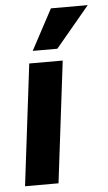

<svg xmlns="http://www.w3.org/2000/svg" viewBox="-53 -764 451 800"><g transform="rotate(-5 172.5 -364.5)"><path d="M19 0 81 -508H221L159 0ZM203 -559H100L191 -729H345Z"/></g></svg>

Font: Inclusive Sans
Style: Italic
Weight: 400
Italic angle: -7°
Designer: Olivia King
Foundry: Olivia King
Version: Version 2.004